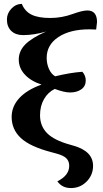

<svg xmlns="http://www.w3.org/2000/svg" viewBox="-20 -766 522 974"><path d="M339.8 188Q294.9 188 271 153.8Q331.1 124 331.1 75.2Q331.1 51.8 316.9 37.4Q302.7 22.9 267.1 13.2L240.2 5.9Q133.3 -22 86.2 -65.4Q39.1 -108.9 39.1 -172.9Q39.1 -226.1 77.9 -268.3Q116.7 -310.5 190.9 -336.9Q136.7 -354.5 106 -387.7Q75.2 -420.9 75.2 -463.9Q75.2 -506.8 107.9 -540.3Q140.6 -573.7 213.9 -606Q153.3 -587.9 97.2 -587.9Q59.1 -587.9 37.1 -609.1Q15.1 -630.4 15.1 -667Q15.1 -698.2 37.8 -722.2Q60.5 -746.1 90.8 -746.1Q106 -708.5 139.9 -691.7Q173.8 -674.8 234.9 -674.8Q293 -674.8 348.1 -694.8Q397.5 -712.9 422.9 -712.9Q472.2 -712.9 472.2 -653.8Q472.2 -647.9 467.8 -616.2Q455.6 -617.2 433.1 -617.2Q335.4 -617.2 276.1 -577.9Q216.8 -538.6 216.8 -472.2Q216.8 -442.4 228.3 -416.5Q239.7 -390.6 259.8 -378.9Q336.4 -397.5 397.9 -401.9Q415 -382.3 415 -357.9Q415 -328.6 392.3 -312.7Q369.6 -296.9 335.9 -296.9Q305.7 -296.9 257.8 -314.9Q223.1 -297.9 203.1 -262.9Q183.1 -228 183.1 -181.2Q183.1 -126.5 219 -90.3Q254.9 -54.2 335 -32.2L353 -26.9Q452.1 1 452.1 75.2Q452.1 122.1 419.4 155Q386.7 188 339.8 188Z"/></svg>

Font: Arima
Style: Bold
Weight: 700
Designer: Joana Correia and Natanael Gama
Foundry: NDISCOVER
Version: Version 1.100;Glyphs 3.1.2 (3151)